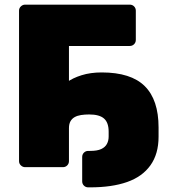

<svg xmlns="http://www.w3.org/2000/svg" viewBox="-20 -720 735 827"><path d="M88 0Q78 0 70 -7.5Q62 -15 62 -26V-674Q62 -685 70 -692.5Q78 -700 88 -700H539Q550 -700 557.5 -692.5Q565 -685 565 -674V-548Q565 -537 557.5 -529.5Q550 -522 539 -522H277V-26Q277 -15 269.5 -7.5Q262 0 251 0ZM267 -365Q293 -384 331.5 -396Q370 -408 418 -408Q544 -408 603.5 -349Q663 -290 663 -171V-131Q663 -57 628 -8Q593 41 527.5 64Q462 87 368 87H360Q349 87 341.5 79.5Q334 72 334 61V-44Q334 -55 341.5 -62.5Q349 -70 360 -70H368Q399 -70 416 -78Q433 -86 440.5 -100Q448 -114 448 -132V-153Q448 -192 428 -209.5Q408 -227 364 -227Q345 -227 329 -224.5Q313 -222 301.5 -215.5Q290 -209 283.5 -197.5Q277 -186 277 -168Z"/></svg>

Font: Rubik Light ExtraBold
Style: Regular
Weight: 800
Version: Version 2.104